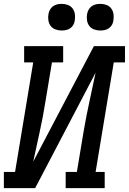

<svg xmlns="http://www.w3.org/2000/svg" viewBox="-29 -974 667 994"><path d="M-9 0V-84H49L143 -651H96V-735H298V-651H240L205 -441Q193 -365 176 -289Q159 -213 143 -137L457 -735H618V-651H560L466 -84H513V0H311V-84H369L404 -294Q417 -370 433.5 -446Q450 -522 466 -598L153 0ZM490 -816Q474 -816 458.5 -821.5Q443 -827 433.5 -839.5Q424 -852 421.5 -868.5Q419 -885 422 -902Q424 -913 430 -924Q436 -935 446 -942Q456 -949 467.5 -951.5Q479 -954 490 -954Q507 -954 522 -948.5Q537 -943 546.5 -930.5Q556 -918 558.5 -901.5Q561 -885 558 -868Q557 -857 551 -846Q545 -835 535 -828Q525 -821 513.5 -818.5Q502 -816 490 -816ZM290 -816Q274 -816 258.5 -821.5Q243 -827 233.5 -839.5Q224 -852 221.5 -868.5Q219 -885 222 -902Q224 -913 230 -924Q236 -935 246 -942Q256 -949 267.5 -951.5Q279 -954 290 -954Q307 -954 322 -948.5Q337 -943 346.5 -930.5Q356 -918 358.5 -901.5Q361 -885 358 -868Q357 -857 351 -846Q345 -835 335 -828Q325 -821 313.5 -818.5Q302 -816 290 -816Z"/></svg>

Font: Iosevka Curly Slab MdExObl
Style: Regular
Weight: 500
Width: 7
Italic angle: -9°
Monospace: yes
Designer: Belleve Invis
Foundry: Belleve Invis
Version: Version 11.1.0; ttfautohint (v1.8.3)